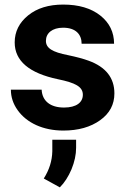

<svg xmlns="http://www.w3.org/2000/svg" viewBox="-20 -558 554 835"><path d="M340.3 -146C340.3 -112.8 312.5 -90.3 258.3 -90.3C200.2 -90.3 163.6 -117.7 161.1 -168H27.3C27.3 -136.2 37.1 -106.4 56.6 -79.1C95.7 -23.9 167 9.8 255.4 9.8C320.8 9.8 374 -5.4 415.5 -35.2C457 -64.9 477.5 -103.5 477.5 -151.9C477.5 -219.2 440.4 -266.6 365.7 -293.9C341.8 -302.7 312 -310.5 276.9 -317.9C206.5 -331.5 179.7 -349.1 179.7 -380.4C179.7 -413.6 207 -437.5 254.4 -437.5C309.6 -437.5 335 -408.2 335 -367.7H476.1C476.1 -418 456.1 -459 416 -490.7C375.5 -522.5 321.8 -538.1 254.9 -538.1C191.9 -538.1 141.1 -522.5 102.5 -491.2C63.5 -459.5 43.9 -420.4 43.9 -373.5C43.9 -293 106.9 -239.7 232.4 -213.4C308.1 -197.8 340.3 -180.7 340.3 -146ZM240.2 256.8C260.3 236.8 277.3 210.4 291 178.2C304.2 146 311 114.7 311 84.5V49.8H207.5V100.1C206.5 141.6 194.3 180.7 170.4 218.3Z"/></svg>

Font: Roboto
Style: Bold
Weight: 700
Designer: Google
Version: Version 2.137; 2017